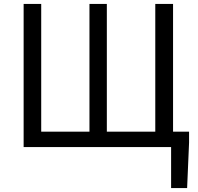

<svg xmlns="http://www.w3.org/2000/svg" viewBox="-20 -753 1016 983"><path d="M101 0H856V210H938L948 -23V-79H866V-733H775V-79H527V-733H438V-79H191V-733H101Z"/></svg>

Font: GenYoGothic2 TW R
Style: Regular
Weight: 400
Version: Version 2.100;PS 2.1;hotconv 16.6.51;makeotf.lib2.5.65220 DE